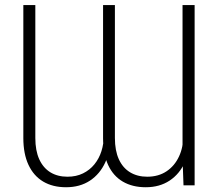

<svg xmlns="http://www.w3.org/2000/svg" viewBox="-20 -748 879 775"><path d="M716.8 -108.9V-727.5H765.6V0H720.7ZM719.7 -201.2 745.1 -201.7Q747.6 -140.6 726.3 -93.3Q705.1 -45.9 664.6 -19Q624 7.8 568.4 7.8Q514.6 7.8 475.8 -14.9Q437 -37.6 416.5 -82Q396 -126.5 396 -190.9V-727.5H443.8V-190.9Q443.8 -140.1 459.7 -105.2Q475.6 -70.3 505.1 -52.5Q534.7 -34.7 574.2 -34.7Q619.6 -34.7 652.3 -56.6Q685.1 -78.6 702.6 -116.5Q720.2 -154.3 719.7 -201.2ZM398.9 -201.2 424.3 -201.7Q426.8 -140.6 405.3 -93.3Q383.8 -45.9 343.3 -19Q302.7 7.8 246.6 7.8Q192.9 7.8 154.3 -15.1Q115.7 -38.1 95 -82.5Q74.2 -127 74.2 -190.9V-727.5H122.6V-190.9Q122.6 -140.1 138.4 -105.2Q154.3 -70.3 183.3 -52.5Q212.4 -34.7 252.4 -34.7Q287.6 -34.7 314.9 -48.1Q342.3 -61.5 361.1 -84.7Q379.9 -107.9 389.4 -137.7Q398.9 -167.5 398.9 -201.2Z"/></svg>

Font: Inter 20pt ExtraLight
Style: Regular
Weight: 250
Version: Version 4.001;git-66647c0bb